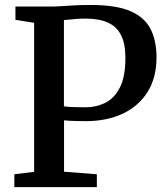

<svg xmlns="http://www.w3.org/2000/svg" viewBox="-20 -770 688 790"><path d="M120.5 -63V-676L43.5 -688.5V-743H183.5Q212 -743 235.5 -744.8Q259 -746.5 286.5 -748Q314 -749.5 355 -749.5Q458.5 -749.5 517 -724Q575.5 -698.5 599.8 -650.2Q624 -602 624 -533.5Q624 -451 587.5 -392.2Q551 -333.5 485.5 -302.5Q420 -271.5 332.5 -271.5Q315.5 -271.5 296.5 -272Q277.5 -272.5 262.8 -273.2Q248 -274 243.5 -275V-63.5L378.5 -53V0H39V-53ZM243 -332.5Q255 -330.5 277.8 -329.5Q300.5 -328.5 331.5 -328.5Q376 -328.5 413.2 -347Q450.5 -365.5 473.2 -409.8Q496 -454 496 -532Q496 -590 478 -625.5Q460 -661 423.8 -677.2Q387.5 -693.5 332 -693.5Q311 -693.5 295 -692.2Q279 -691 266.8 -689.5Q254.5 -688 243 -687.5Z"/></svg>

Font: Merriweather 20pt SemiBold
Style: Regular
Weight: 600
Version: Version 2.100